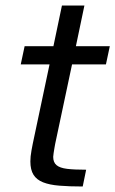

<svg xmlns="http://www.w3.org/2000/svg" viewBox="-20 -678 419 698"><path d="M280.7 0Q231.7 0 195.8 -3Q160 -5.9 136.6 -15.2Q113.2 -24.5 101.8 -42.6Q90.4 -60.8 90.4 -91.2Q90.4 -100.3 91.4 -110Q92.5 -119.8 94.5 -131.2Q96.5 -142.7 99.1 -155.5L160.1 -443.8H55.4L69.5 -510H174.2L205.2 -658H286.9L255.9 -510H379.2L365.1 -443.8H241.9L180.7 -155.5Q179.7 -150.5 178.1 -141.1Q176.5 -131.7 175 -122Q173.4 -112.4 173.4 -107.8Q173.4 -87.7 185.5 -77.6Q197.6 -67.4 223.8 -64.2Q250 -61 293.2 -61Z"/></svg>

Font: Saira Thin
Style: Italic
Weight: 100
Italic angle: -12°
Designer: Hector Gatti with collaboration of the Omnibus-Type team
Foundry: Omnibus-Type
Version: Version 1.101